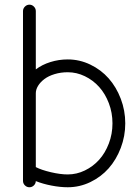

<svg xmlns="http://www.w3.org/2000/svg" viewBox="-20 -789 586 809"><path d="M265.4 -484.6Q235.8 -484.6 210 -476.7Q184.1 -468.8 167.1 -455.9Q150.1 -443.1 140.5 -427.5Q130.9 -411.9 130.9 -396.2V-85Q154.1 -72.8 194.2 -63.4Q234.4 -54 265.4 -54Q303 -54 337.5 -70.7Q372.1 -87.4 397.7 -115.8Q423.3 -144.3 438.6 -184.4Q453.9 -224.6 453.9 -269.3Q453.9 -314 438.6 -354.1Q423.3 -394.3 397.7 -422.7Q372.1 -451.2 337.5 -467.9Q303 -484.6 265.4 -484.6ZM130.9 -742.2V-496.6Q157.2 -516.6 192.5 -527.6Q227.8 -538.6 265.4 -538.6Q315.4 -538.6 360.6 -516.8Q405.8 -495.1 437.9 -458.7Q470 -422.4 488.9 -372.8Q507.8 -323.2 507.8 -269.3Q507.8 -215.3 488.9 -165.8Q470 -116.2 437.9 -79.8Q405.8 -43.5 360.6 -21.7Q315.4 0 265.4 0Q233.6 0 197.4 -7Q161.1 -13.9 130.9 -25.9Q130.4 -15.1 122.6 -7.6Q114.7 0 104 0Q93 0 85 -7.9Q76.9 -15.9 76.9 -26.9V-67.9V-72.5V-742.2Q76.9 -753.2 85 -761.2Q93 -769.3 104 -769.3Q115 -769.3 122.9 -761.2Q130.9 -753.2 130.9 -742.2Z"/></svg>

Font: Tecnico
Style: Fino
Weight: 400
Version: Version 1.3